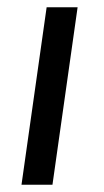

<svg xmlns="http://www.w3.org/2000/svg" viewBox="-20 -507 286 527"><path d="M193 -487 124 0H39L108 -487Z"/></svg>

Font: Exo 2
Style: Italic
Weight: 400
Italic angle: -8°
Designer: Natanael Gama
Foundry: Natanael Gama
Version: Version 2.010